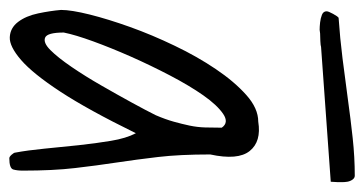

<svg xmlns="http://www.w3.org/2000/svg" viewBox="-202 -581 770 406"><g transform="rotate(90 183.0 -378.0)"><path d="M302.7 -25.4Q297.9 -50.8 294.4 -86.4Q291 -122.1 287.1 -158.7Q283.2 -195.3 277.8 -227.5Q272.5 -259.8 261.7 -280.3Q211.9 -178.7 173.8 -120.6Q135.7 -62.5 106.9 -37.6Q78.1 -12.7 58.6 -13.7Q39.1 -14.6 26.4 -31.2Q13.7 -47.9 8.3 -73.7Q2.9 -99.6 1 -122.1Q1 -143.6 10.7 -182.6Q20.5 -221.7 37.1 -268.1Q53.7 -314.5 76.7 -362.3Q99.6 -410.2 126 -449.2Q152.3 -488.3 180.7 -513.7Q209 -539.1 237.3 -539.1Q279.3 -545.9 299.3 -521Q319.3 -496.1 306.6 -437.5Q306.6 -373 312 -327.1Q317.4 -281.2 323.7 -239.3Q330.1 -197.3 335.4 -151.4Q340.8 -105.5 340.8 -41Q340.8 -29.3 338.4 -21Q335.9 -12.7 314.5 -12.7Q311.5 -12.7 307.1 -17.6Q302.7 -22.5 302.7 -25.4ZM250 -461.9Q239.3 -477.5 220.7 -464.8Q202.1 -452.1 181.6 -422.9Q161.1 -393.6 139.6 -352.5Q118.2 -311.5 99.6 -269.5Q81.1 -227.5 67.4 -189.9Q53.7 -152.3 48.8 -127.9Q48.8 -92.8 59.6 -88.4Q70.3 -84 85.9 -99.6Q101.6 -115.2 121.6 -144.5Q141.6 -173.8 160.6 -207Q179.7 -240.2 196.8 -271.5Q213.9 -302.7 223.6 -322.3Q232.4 -342.8 237.3 -360.4Q242.2 -377.9 245.6 -394Q249 -410.2 249.5 -426.8Q250 -443.4 250 -461.9ZM3.9 -683.6Q3.9 -687.5 9.3 -697.3Q14.6 -707 17.6 -709Q60.5 -711.9 103.5 -717.3Q146.5 -722.7 189 -728.5Q231.4 -734.4 272 -738.8Q312.5 -743.2 351.6 -743.2Q356.4 -743.2 359.9 -738.3Q363.3 -733.4 364.3 -727.5Q365.2 -721.7 365.2 -715.8V-708Q365.2 -705.1 364.7 -699.2Q364.3 -693.4 364.3 -692.4L79.1 -671.9Q77.1 -670.9 66.9 -670.4Q56.6 -669.9 50.8 -669.9L43 -668.9Q36.1 -668.9 27.3 -669.9Q18.6 -670.9 11.2 -673.8Q3.9 -676.8 3.9 -683.6Z"/></g></svg>

Font: Shadows Into Light
Style: Regular
Weight: 400
Designer: Kimberly Geswein
Foundry: Kimberly Geswein
Version: Version 001.000